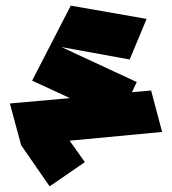

<svg xmlns="http://www.w3.org/2000/svg" viewBox="-20 -520 610 681"><path d="M55 -5 15 -153 228 -172 94 -234 231 -500 500 -453 440 -309 198 -353 465 -229 448 -193 516 -199 555 -52 227 -21 281 55 156 141 55 -5Z"/></svg>

Font: Blaka
Style: Regular
Weight: 400
Designer: Mohamed Gaber
Foundry: Kief Type Foundry
Version: Version 1.003; ttfautohint (v1.8.4.7-5d5b)